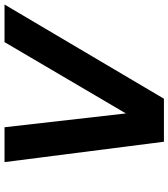

<svg xmlns="http://www.w3.org/2000/svg" viewBox="32 -776 744 848"><g transform="rotate(-90 404.0 -352.0)"><path d="M327 -168 642 -704H808L392 0H202L112 -704H266Z"/></g></svg>

Font: CBA Beacon Sans Extra Bold
Style: Italic
Weight: 800
Italic angle: -13°
Designer: Wei Huang
Foundry: Wei Huang
Version: Version 1.002